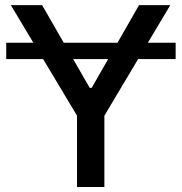

<svg xmlns="http://www.w3.org/2000/svg" viewBox="-20 -748 727 768"><path d="M682.6 -577.1Q682.6 -561.5 682.6 -511.7Q512.7 -511.7 4.9 -511.7Q4.9 -528.3 4.9 -577.1Q173.8 -577.1 682.6 -577.1ZM23.4 -727.5Q54.7 -727.5 148.4 -727.5Q196.3 -644.5 338.9 -396.5Q340.8 -396.5 346.7 -396.5Q393.6 -479.5 536.1 -727.5Q567.4 -727.5 661.1 -727.5Q594.7 -617.2 397.5 -285.2Q397.5 -213.9 397.5 0Q370.1 0 288.1 0Q288.1 -71.3 288.1 -285.2Q221.7 -395.5 23.4 -727.5Z"/></svg>

Font: DeepSea
Style: Medium
Weight: 500
Designer: Stem
Version: Version 3.019;git-0a5106e0b